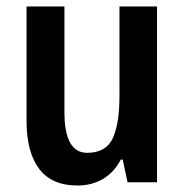

<svg xmlns="http://www.w3.org/2000/svg" viewBox="-20 -563 570 593"><path d="M465 -543V0H374L359 -70H353Q332 -30 297.5 -10Q263 10 219 10Q140 10 101 -41.5Q62 -93 62 -189V-543H179V-217Q179 -91 249 -91Q307 -91 328 -135.5Q349 -180 349 -267V-543Z"/></svg>

Font: Noto Sans Georgian Condensed SemiBold
Style: Regular
Weight: 600
Width: 3
Designer: Monotype Design Team, Akaki Razmadze
Foundry: Google LLC
Version: Version 2.005; ttfautohint (v1.8.4.7-5d5b)